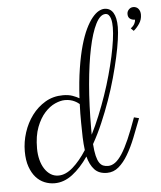

<svg xmlns="http://www.w3.org/2000/svg" viewBox="-49 -703 612 731"><g transform="rotate(-5 257.0 -337.5)"><path d="M190.9 -346.2Q212.4 -346.2 227.8 -340.6Q243.2 -335 252.9 -329.1Q256.3 -393.1 264.2 -442.6Q272 -492.2 282.5 -529.1Q293 -565.9 305.2 -591.1Q317.4 -616.2 330.1 -631.6Q342.8 -647 354.7 -653.6Q366.7 -660.2 377 -660.2Q398.9 -660.2 410.4 -641.6Q421.9 -623 421.9 -586.9Q421.9 -567.9 417.7 -538.3Q413.6 -508.8 405.5 -472.4Q397.5 -436 386 -394.5Q374.5 -353 359.6 -311Q344.7 -269 327.1 -228Q309.6 -187 289.1 -150.9Q291 -123 295.2 -106Q299.3 -88.9 305.7 -79.3Q312 -69.8 320.3 -66.4Q328.6 -63 338.9 -63Q353 -63 366.2 -72.5Q379.4 -82 393.1 -103Q406.7 -124 421.4 -157.5Q436 -190.9 453.1 -238.8L472.2 -233.9Q458 -196.3 443.8 -160.9Q429.7 -125.5 413.3 -97.9Q397 -70.3 377.4 -53.7Q357.9 -37.1 333 -37.1Q302.2 -37.1 285.2 -55.4Q268.1 -73.7 259.8 -106Q231.4 -64.5 199 -39.8Q166.5 -15.1 130.9 -15.1Q110.8 -15.1 92.3 -22.7Q73.7 -30.3 59.6 -46.1Q45.4 -62 36.6 -86.7Q27.8 -111.3 27.8 -146Q27.8 -182.1 39.3 -217.8Q50.8 -253.4 72 -282Q93.3 -310.5 123.3 -328.4Q153.3 -346.2 190.9 -346.2ZM147.9 -43Q175.3 -43 202.9 -67.1Q230.5 -91.3 255.9 -130.9Q252.9 -153.8 252 -179.7Q251 -205.6 251 -234.9Q251 -253.4 251 -271.7Q251 -290 252 -307.1Q249.5 -309.1 244.9 -312.5Q240.2 -315.9 233.2 -319.3Q226.1 -322.8 217 -325Q208 -327.1 196.8 -327.1Q180.2 -327.1 159.2 -317.9Q138.2 -308.6 119.4 -287.8Q100.6 -267.1 87.9 -233.9Q75.2 -200.7 75.2 -152.8Q75.2 -129.9 80.3 -109.9Q85.4 -89.8 95 -75Q104.5 -60.1 117.9 -51.5Q131.3 -43 147.9 -43ZM402.8 -586.9Q402.8 -594.2 402.1 -603.5Q401.4 -612.8 398.9 -620.8Q396.5 -628.9 391.8 -634.5Q387.2 -640.1 378.9 -640.1Q358.9 -640.1 342 -606.9Q325.2 -573.7 313 -515.4Q300.8 -457 293.9 -378.4Q287.1 -299.8 287.1 -209V-187Q303.7 -219.7 318.8 -256.8Q334 -293.9 346.9 -331.5Q359.9 -369.1 370.1 -406.2Q380.4 -443.4 387.7 -476.8Q395 -510.3 398.9 -538.6Q402.8 -566.9 402.8 -586.9ZM470.7 -577.1Q480.5 -584.5 485.1 -593Q489.7 -601.6 489.7 -608.9Q478.5 -608.9 470.7 -614.5Q462.9 -620.1 462.9 -632.8Q462.9 -642.6 470 -649.9Q477.1 -657.2 486.8 -657.2Q499.5 -657.2 506.6 -648.4Q513.7 -639.6 513.7 -626Q513.7 -607.4 503.4 -592Q493.2 -576.7 481 -566.9Z"/></g></svg>

Font: Clicker Script
Style: Regular
Weight: 400
Designer: Astigmatic (AOETI)
Foundry: Astigmatic (AOETI)
Version: Version 1.000